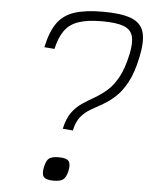

<svg xmlns="http://www.w3.org/2000/svg" viewBox="-57 -860 717 921"><g transform="rotate(5 302.0 -400.0)"><path d="M258 -238Q269 -288 290 -317Q311 -346 338.5 -364.5Q366 -383 396 -400Q426 -417 455 -442Q484 -467 507.5 -509.5Q531 -552 546 -622Q558 -678 549 -710Q540 -742 504.5 -755Q469 -768 401 -768Q332 -768 289 -753.5Q246 -739 222 -706Q198 -673 185 -616L136 -620Q152 -695 181.5 -737Q211 -779 263.5 -796.5Q316 -814 402 -814Q491 -814 538.5 -795.5Q586 -777 598.5 -733.5Q611 -690 595 -614Q579 -537 554 -490.5Q529 -444 499.5 -417Q470 -390 440 -373Q410 -356 383 -340.5Q356 -325 336 -301Q316 -277 307 -234ZM236 14Q199 14 188 0.5Q177 -13 184 -47Q191 -79 204.5 -89.5Q218 -100 251 -100Q287 -100 298.5 -87Q310 -74 303 -39Q296 -8 282 3Q268 14 236 14Z"/></g></svg>

Font: Victor Mono Thin Thin
Style: Italic
Weight: 250
Italic angle: -12°
Monospace: yes
Version: Version 1.561;gftools[0.9.30]